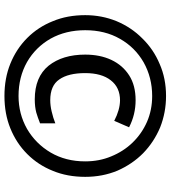

<svg xmlns="http://www.w3.org/2000/svg" viewBox="29 -793 774 872"><g transform="rotate(90 416.0 -357.0)"><path d="M269 -17.1Q201.7 -44.4 152.3 -93.8Q102.5 -143.6 76.2 -210Q48.8 -275.4 48.8 -356.9Q48.8 -432.1 76.2 -499.5Q104.5 -566.9 154.3 -616.2Q204.1 -667.5 271 -695.3Q336.4 -724.1 416 -724.1Q490.7 -724.1 558.6 -697.3Q625 -669.4 675.8 -620.1Q725.1 -571.3 754.9 -503.9Q783.2 -436 783.2 -356.9Q783.2 -275.4 755.9 -210Q729.5 -143.6 679.7 -93.8Q630.4 -44.4 563 -17.1Q497.1 9.8 416 9.8Q335 9.8 269 -17.1ZM416 -54.2Q497.1 -54.2 565.4 -92.8Q632.8 -132.3 672.9 -200.2Q712.9 -268.6 712.9 -356.9Q712.9 -420.9 690.4 -474.6Q667.5 -530.8 627.9 -571.8Q587.4 -613.8 533.2 -637.7Q479 -661.1 416 -661.1Q332 -661.1 262.7 -622.1Q194.3 -582.5 156.2 -514.6Q117.2 -446.8 117.2 -356.9Q117.2 -269 155.3 -200.2Q194.3 -131.8 261.7 -92.8Q330.1 -54.2 416 -54.2ZM431.2 -127.9Q329.6 -127.9 278.3 -190.9Q228 -254.4 228 -356.9Q228 -424.3 252 -475.6Q276.4 -527.3 322.3 -556.6Q367.7 -585.9 435.1 -585.9Q500.5 -585.9 558.1 -556.2L528.8 -488.8Q479 -514.6 436 -515.1Q377 -515.1 344.7 -473.1Q312 -431.6 312 -356.9Q312 -280.3 340.8 -239.3Q368.7 -198.2 435.1 -198.2Q459.5 -198.2 486.3 -204.6Q515.6 -211.4 540 -221.2V-151.9Q512.7 -141.1 491.2 -134.8Q465.3 -127.9 431.2 -127.9Z"/></g></svg>

Font: Droid Sans Thai
Style: Bold
Weight: 700
Designer: Steve Matteson
Foundry: Ascender Corporation
Version: Version 1.00